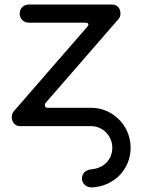

<svg xmlns="http://www.w3.org/2000/svg" viewBox="-20 -558 629 848"><path d="M501 -471C509 -480 512 -486 512 -498C512 -521 498 -538 475 -538H107C84 -538 67 -521 67 -498C67 -475 84 -458 107 -458H353C372 -458 376 -451 363 -437L43 -69C36 -62 32 -52 32 -40C32 -20 45 -1 68 -1H382C434 -1 476 42 476 94C476 150 435 186 382 190C355 193 342 211 342 230C342 249 355 267 382 270C481 267 557 192 557 94C557 -2 479 -82 382 -82H190C182 -82 178 -86 178 -95C178 -98 179 -101 181 -103Z"/></svg>

Font: Fabada
Style: Regular
Weight: 400
Designer: deFharo
Foundry: deFharo.com
Version: Version 4.000 2011 initial release